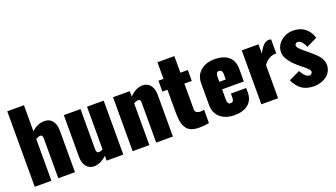

<svg xmlns="http://www.w3.org/2000/svg" viewBox="-68 -1367 3387 1934"><g transform="rotate(-20 1625.5 -400.0)"><path d="M50.3 0V-809.6H229V-529.3Q288.1 -588.9 368.7 -588.9Q420.9 -588.9 451.2 -550.5Q481.4 -512.2 481.4 -448.7V0H302.7V-427.7Q302.7 -446.8 296.1 -455.8Q289.6 -464.8 273.9 -464.4Q252.9 -462.4 229 -447.8V0Z M685.1 10.7Q632.8 10.7 602.5 -27.6Q572.3 -65.9 572.3 -129.4V-578.1H751V-143.6Q751 -107.4 778.8 -107.4Q779.8 -107.4 781.2 -107.4Q798.3 -108.4 820.8 -120.1V-578.1H999.5V0H820.8V-52.2Q753.9 10.7 685.1 10.7Z M1099.6 0V-578.1H1278.8V-520Q1347.7 -588.9 1418 -588.9Q1470.7 -588.9 1501 -550.5Q1531.2 -512.2 1531.2 -448.7V0H1352.1V-427.7Q1352.1 -446.8 1345.7 -455.8Q1339.4 -464.8 1323.7 -464.4Q1302.7 -462.4 1278.8 -447.8V0Z M1793.5 6.3Q1764.2 4.9 1740.7 -2.7Q1717.3 -10.3 1701.4 -22Q1685.5 -33.7 1674.3 -51.8Q1663.1 -69.8 1656.5 -87.9Q1649.9 -106 1646.2 -130.9Q1642.6 -155.8 1641.6 -176.5Q1640.6 -197.3 1640.6 -225.1V-461.4H1586.4V-578.1H1640.6V-756.3H1821.8V-578.1H1901.4V-461.4H1821.8V-184.1Q1821.8 -163.1 1836.4 -152.8Q1851.1 -142.6 1873 -141.1Q1883.3 -140.6 1894.5 -141.8Q1905.8 -143.1 1911.6 -144.3Q1917.5 -145.5 1918.5 -146V-2.9Q1866.7 6.8 1817.4 6.8Q1805.2 6.8 1793.5 6.3Z M2159.2 -357.9H2228V-417Q2228 -461.9 2190.9 -461.9Q2159.2 -461.9 2159.2 -412.1ZM1981.9 -172.4V-405.8Q1981.9 -491.2 2039.8 -540Q2097.7 -588.9 2190.9 -588.9Q2285.2 -588.9 2338.6 -543.9Q2392.1 -499 2392.1 -413.1V-276.9H2159.2V-166.5Q2159.2 -140.1 2168.2 -128.2Q2177.2 -116.2 2190.9 -116.2Q2228 -116.2 2228 -161.1V-207H2392.1V-162.6Q2392.1 -77.6 2338.1 -33.4Q2284.2 10.7 2190.9 10.7Q2097.7 10.7 2039.8 -38.1Q1981.9 -86.9 1981.9 -172.4Z M2479.5 0V-578.1H2658.7V-477.5Q2710.9 -585 2770.5 -585Q2782.7 -585 2795.4 -580.1V-430.7Q2788.1 -431.6 2780.8 -430.7Q2708 -425.8 2658.7 -355V0Z M3044.4 10.7Q2969.2 10.7 2918.7 -21Q2868.2 -52.7 2831.1 -128.9L2949.7 -185.1Q2969.7 -148.4 2993.2 -127Q3014.2 -107.9 3034.2 -107.4Q3037.1 -107.4 3039.6 -107.9Q3051.3 -109.4 3059.3 -118.2Q3067.4 -127 3066.9 -140.1Q3066.9 -147 3061.5 -155Q3056.2 -163.1 3045.7 -173.3Q3035.2 -183.6 3025.9 -191.4Q3016.6 -199.2 3001 -211.9Q2985.4 -224.6 2977.5 -231L2952.1 -252.4Q2906.7 -291 2875.5 -336.2Q2844.2 -381.3 2844.7 -423.8Q2844.7 -493.7 2900.6 -541.3Q2956.5 -588.9 3031.2 -588.9Q3104 -588.9 3154.5 -551.5Q3205.1 -514.2 3228.5 -441.4L3113.3 -385.7Q3103 -413.6 3083 -438.5Q3063 -463.4 3042 -464.8Q3025.9 -466.3 3016.6 -458.3Q3007.3 -450.2 3006.8 -439Q3006.3 -430.7 3010.7 -421.6Q3015.1 -412.6 3027.1 -400.6Q3039.1 -388.7 3047.9 -380.6Q3056.6 -372.6 3075.7 -356.9Q3094.7 -341.3 3102.5 -334.5L3125 -315.4Q3127.4 -313.5 3131.8 -309.6Q3151.9 -292.5 3162.4 -283Q3172.9 -273.4 3189.5 -255.4Q3206.1 -237.3 3214.6 -223.1Q3223.1 -209 3229.7 -189.2Q3236.3 -169.4 3236.3 -148.9Q3236.3 -111.8 3220 -81.1Q3203.6 -50.3 3176.3 -30.5Q3148.9 -10.7 3114.7 0Q3080.6 10.7 3044.4 10.7Z"/></g></svg>

Font: Oswald
Style: Heavy
Weight: 800
Designer: Vernon Adams
Foundry: Vernon Adams
Version: 3.0; ttfautohint (v0.95) -l 8 -r 50 -G 200 -x 0 -w "G" -W -c